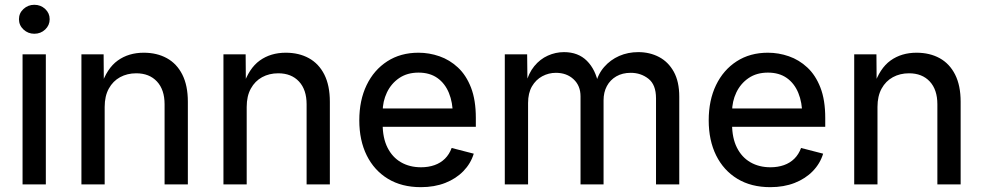

<svg xmlns="http://www.w3.org/2000/svg" viewBox="-20 -774 4127 806"><path d="M74.7 0V-545.9H172.4V0ZM124 -632.3Q97.7 -632.3 78.6 -650.1Q59.6 -668 59.6 -693.4Q59.6 -718.8 78.6 -736.3Q97.7 -753.9 124 -753.9Q150.9 -753.9 169.7 -736.3Q188.5 -718.8 188.5 -693.4Q188.5 -668 169.7 -650.1Q150.9 -632.3 124 -632.3Z M419.4 -325.2V0H321.8V-545.9H415L416 -413.1H404.3Q428.7 -487.3 474.4 -520Q520 -552.7 583.5 -552.7Q638.7 -552.7 680.4 -529.8Q722.2 -506.8 745.4 -460.9Q768.6 -415 768.6 -346.7V0H670.9V-336.4Q670.9 -397.5 638.9 -431.9Q606.9 -466.3 551.8 -466.3Q514.2 -466.3 484.1 -450Q454.1 -433.6 436.8 -402.1Q419.4 -370.6 419.4 -325.2Z M1015.6 -325.2V0H918V-545.9H1011.2L1012.2 -413.1H1000.5Q1024.9 -487.3 1070.6 -520Q1116.2 -552.7 1179.7 -552.7Q1234.9 -552.7 1276.6 -529.8Q1318.4 -506.8 1341.6 -460.9Q1364.7 -415 1364.7 -346.7V0H1267.1V-336.4Q1267.1 -397.5 1235.1 -431.9Q1203.1 -466.3 1147.9 -466.3Q1110.4 -466.3 1080.3 -450Q1050.3 -433.6 1033 -402.1Q1015.6 -370.6 1015.6 -325.2Z M1746.6 11.7Q1666.5 11.7 1608.6 -23.4Q1550.8 -58.6 1519.5 -121.6Q1488.3 -184.6 1488.3 -269Q1488.3 -353 1519 -416.7Q1549.8 -480.5 1605.7 -516.6Q1661.6 -552.7 1736.8 -552.7Q1781.7 -552.7 1824.7 -537.8Q1867.7 -522.9 1902.3 -490.7Q1937 -458.5 1957.3 -406.2Q1977.5 -354 1977.5 -279.3V-241.7H1547.9V-318.8H1926.3L1880.9 -292Q1880.9 -343.8 1864.5 -383.8Q1848.1 -423.8 1816.2 -446.5Q1784.2 -469.2 1736.8 -469.2Q1689.5 -469.2 1655.8 -446.3Q1622.1 -423.3 1604.2 -385.7Q1586.4 -348.1 1586.4 -305.2V-252.9Q1586.4 -194.8 1606.7 -154.3Q1627 -113.8 1663.3 -92.8Q1699.7 -71.8 1747.6 -71.8Q1778.3 -71.8 1804 -80.8Q1829.6 -89.8 1847.9 -107.9Q1866.2 -126 1876 -152.8L1968.8 -128.9Q1956.1 -87.4 1925.3 -55.7Q1894.5 -23.9 1849.1 -6.1Q1803.7 11.7 1746.6 11.7Z M2099.1 0V-545.9H2192.9L2194.3 -421.4H2187Q2198.7 -466.8 2222.9 -496.3Q2247.1 -525.9 2279.8 -540.5Q2312.5 -555.2 2347.7 -555.2Q2407.2 -555.2 2443.8 -518.6Q2480.5 -481.9 2492.2 -419.4H2480Q2489.7 -462.4 2516.1 -492.7Q2542.5 -522.9 2579.3 -539.1Q2616.2 -555.2 2659.7 -555.2Q2707.5 -555.2 2746.6 -534.7Q2785.6 -514.2 2808.6 -472.7Q2831.5 -431.2 2831.5 -368.2V0H2733.9V-361.3Q2733.9 -418.5 2702.1 -443.4Q2670.4 -468.3 2627.9 -468.3Q2592.8 -468.3 2567.1 -453.4Q2541.5 -438.5 2527.6 -412.6Q2513.7 -386.7 2513.7 -353V0H2417V-369.6Q2417 -414.1 2387.9 -441.2Q2358.9 -468.3 2313.5 -468.3Q2283.2 -468.3 2256.3 -453.9Q2229.5 -439.5 2213.1 -411.4Q2196.8 -383.3 2196.8 -341.3V0Z M3213.4 11.7Q3133.3 11.7 3075.4 -23.4Q3017.6 -58.6 2986.3 -121.6Q2955.1 -184.6 2955.1 -269Q2955.1 -353 2985.8 -416.7Q3016.6 -480.5 3072.5 -516.6Q3128.4 -552.7 3203.6 -552.7Q3248.5 -552.7 3291.5 -537.8Q3334.5 -522.9 3369.1 -490.7Q3403.8 -458.5 3424.1 -406.2Q3444.3 -354 3444.3 -279.3V-241.7H3014.6V-318.8H3393.1L3347.7 -292Q3347.7 -343.8 3331.3 -383.8Q3314.9 -423.8 3283 -446.5Q3251 -469.2 3203.6 -469.2Q3156.2 -469.2 3122.6 -446.3Q3088.9 -423.3 3071 -385.7Q3053.2 -348.1 3053.2 -305.2V-252.9Q3053.2 -194.8 3073.5 -154.3Q3093.8 -113.8 3130.1 -92.8Q3166.5 -71.8 3214.4 -71.8Q3245.1 -71.8 3270.8 -80.8Q3296.4 -89.8 3314.7 -107.9Q3333 -126 3342.8 -152.8L3435.5 -128.9Q3422.9 -87.4 3392.1 -55.7Q3361.3 -23.9 3315.9 -6.1Q3270.5 11.7 3213.4 11.7Z M3663.6 -325.2V0H3565.9V-545.9H3659.2L3660.2 -413.1H3648.4Q3672.9 -487.3 3718.5 -520Q3764.2 -552.7 3827.6 -552.7Q3882.8 -552.7 3924.6 -529.8Q3966.3 -506.8 3989.5 -460.9Q4012.7 -415 4012.7 -346.7V0H3915V-336.4Q3915 -397.5 3883.1 -431.9Q3851.1 -466.3 3795.9 -466.3Q3758.3 -466.3 3728.3 -450Q3698.2 -433.6 3680.9 -402.1Q3663.6 -370.6 3663.6 -325.2Z"/></svg>

Font: Inter Cardless
Style: Regular
Weight: 400
Designer: Rasmus Andersson
Foundry: rsms
Version: Version 4.001;git-9221beed3